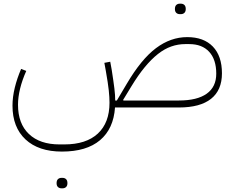

<svg xmlns="http://www.w3.org/2000/svg" viewBox="-20 -585 1277 1045"><path d="M317 240Q190 240 119 174Q48 108 48 -10Q48 -57 60.5 -108Q73 -159 95 -210L123 -199Q101 -150 89.5 -103Q78 -56 78 -15Q78 88 137.5 144.5Q197 201 304 201H330Q449 201 512.5 142Q576 83 576 -26Q576 -41 575 -57Q574 -73 572 -93Q570 -113 566 -138.5Q562 -164 556 -199L548 -243L580 -249L588 -205Q593 -173 596.5 -148.5Q600 -124 602.5 -104Q605 -84 606 -68Q607 -52 607 -38H616L670 -129Q749 -263 829 -323Q909 -383 999 -383Q1089 -383 1138.5 -331.5Q1188 -280 1188 -186Q1188 -94 1128.5 -47Q1069 0 954 0H606Q598 116 524.5 178Q451 240 317 240ZM954 -38Q1053 -38 1105 -75Q1157 -112 1157 -184Q1157 -261 1118.5 -303Q1080 -345 1010 -345H988Q949 -345 912 -332Q875 -319 839.5 -291Q804 -263 768 -219.5Q732 -176 695 -115L650 -41L652 -38ZM315 440Q303 440 295.5 433Q288 426 288 412Q288 397 295.5 390Q303 383 315 383H320Q332 383 339.5 390Q347 397 347 412Q347 426 339.5 433Q332 440 320 440ZM959 -508Q947 -508 939.5 -515Q932 -522 932 -536Q932 -551 939.5 -558Q947 -565 959 -565H964Q976 -565 983.5 -558Q991 -551 991 -536Q991 -522 983.5 -515Q976 -508 964 -508Z"/></svg>

Font: IBM Plex Sans Arabic ExtLt
Style: Regular
Weight: 200
Designer: Mike Abbink, Paul van der Laan, Pieter van Rosmalen, Wael Morcos, Khajak Apelian
Foundry: Bold Monday
Version: Version 1.2